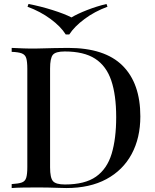

<svg xmlns="http://www.w3.org/2000/svg" viewBox="-20 -950 781 970"><path d="M324 -708Q509 -708 599 -618.5Q689 -529 689 -362Q689 -253 645 -171.5Q601 -90 517.5 -45Q434 0 315 0Q300 0 274.5 -1Q249 -2 222 -2.5Q195 -3 173 -3Q135 -3 98.5 -2.5Q62 -2 39 0V-20Q73 -22 90 -28Q107 -34 112.5 -52Q118 -70 118 -106V-602Q118 -639 112.5 -656.5Q107 -674 89.5 -680.5Q72 -687 39 -688V-708Q62 -707 98.5 -705.5Q135 -704 171 -705Q207 -706 251.5 -707Q296 -708 324 -708ZM307 -690Q261 -690 247 -673Q233 -656 233 -604V-104Q233 -52 247.5 -35Q262 -18 308 -18Q409 -18 465 -57.5Q521 -97 544 -173Q567 -249 567 -358Q567 -470 542 -543.5Q517 -617 460.5 -653.5Q404 -690 307 -690ZM518 -930 523 -916Q458 -892 407 -854Q356 -816 330 -776H312Q287 -816 235.5 -854Q184 -892 119 -916L124 -930Q186 -918 246 -899Q306 -880 341 -862Q371 -880 419.5 -899Q468 -918 518 -930Z"/></svg>

Font: Playfair Display Medium
Style: Regular
Weight: 500
Designer: Claus Eggers Sørensen
Foundry: Claus Eggers Sørensen
Version: Version 1.203